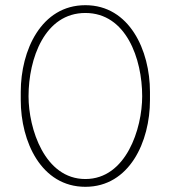

<svg xmlns="http://www.w3.org/2000/svg" viewBox="-20 -720 658 740"><path d="M558 -366C558 -526 479 -700 309 -700C139 -700 60 -526 60 -366V-334C60 -174 139 0 309 0C479 0 558 -174 558 -334ZM309 -30C152 -30 90 -224 90 -349C90 -494 152 -670 309 -670C466 -670 528 -494 528 -349C528 -224 466 -30 309 -30Z"/></svg>

Font: Space Cowgirl Thin
Style: Regular
Weight: 100
Designer: Valery Marier
Foundry: Valery Marier
Version: Version 1.000;hotconv 1.0.109;makeotfexe 2.5.65596